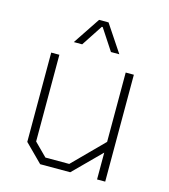

<svg xmlns="http://www.w3.org/2000/svg" viewBox="-105 -780 760 864"><g transform="rotate(15 275.0 -348.0)"><path d="M80 -82V-498H118V-94L177 -35H288L427 -175V-498H465V0H427V-125L302 0H162ZM250 -696H294L378 -570H339L274 -669H270L205 -570H166Z"/></g></svg>

Font: Chakra Petch ExtraLight
Style: Regular
Weight: 275
Designer: Katatrad Aksorn Co.,Ltd.
Foundry: Cadson Demak Co.,Ltd.
Version: Version 1.000; ttfautohint (v1.6)